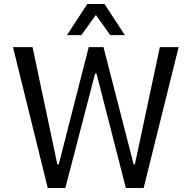

<svg xmlns="http://www.w3.org/2000/svg" viewBox="-20 -941 959 961"><path d="M219 0 45 -705H143L267 -118H274L424 -705H498L649 -118H655L780 -705H874L699 0H610L463 -573H456L307 0ZM315 -765 417 -921H503L605 -765H532L460 -866L387 -765Z"/></svg>

Font: Nunito Sans 7pt Condensed Medium
Style: Regular
Weight: 500
Width: 3
Designer: Vernon Adams
Foundry: Vernon Adams
Version: Version 3.101;gftools[0.9.27]